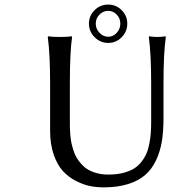

<svg xmlns="http://www.w3.org/2000/svg" viewBox="-20 -806 742 836"><path d="M638.2 -444.8Q638.2 -569.8 627.9 -645L629.9 -647.9Q648.4 -645 665 -645Q681.6 -645 700.2 -647.9L702.1 -645Q691.9 -575.2 691.9 -444.8V-291Q691.9 -234.9 684.8 -190.9Q677.7 -147 659.7 -108.4Q641.6 -69.8 612.5 -44.4Q583.5 -19 537.8 -4.6Q492.2 9.8 431.2 9.8Q400.9 9.8 372.1 4.2Q343.3 -1.5 310.8 -18.1Q278.3 -34.7 254.2 -60.8Q230 -86.9 214.1 -132.1Q198.2 -177.2 198.2 -235.8V-444.8Q198.2 -569.8 188 -645L189.9 -647.9Q208.5 -645 241.2 -645Q273.4 -645 292 -647.9L293.9 -645Q284.2 -578.6 284.2 -444.8V-269Q284.2 -255.4 284.4 -246.8Q284.7 -238.3 286.1 -219.5Q287.6 -200.7 290.3 -187Q293 -173.3 298.8 -154.1Q304.7 -134.8 312.7 -120.8Q320.8 -106.9 334 -92Q347.2 -77.1 363.3 -67.6Q379.4 -58.1 402.1 -52Q424.8 -45.9 452.1 -45.9Q487.3 -45.9 515.6 -53Q543.9 -60.1 563 -71.8Q582 -83.5 596.2 -101.8Q610.4 -120.1 618.2 -138.7Q626 -157.2 630.6 -182.4Q635.3 -207.5 636.7 -228.8Q638.2 -250 638.2 -276.9ZM451.2 -786.1Q485.4 -786.1 509.8 -761.7Q534.2 -737.3 534.2 -703.1Q534.2 -668.5 509.8 -643.8Q485.4 -619.1 451.2 -619.1Q417 -619.1 392.1 -644Q367.2 -668.9 367.2 -703.1Q367.2 -737.3 391.8 -761.7Q416.5 -786.1 451.2 -786.1ZM451.2 -758.8Q429.2 -758.8 413.1 -742.4Q397 -726.1 397 -703.1Q397 -680.2 413.3 -663.1Q429.7 -646 451.2 -646Q472.7 -646 488.3 -663.1Q503.9 -680.2 503.9 -703.1Q503.9 -726.1 488.3 -742.4Q472.7 -758.8 451.2 -758.8Z"/></svg>

Font: Linear Smooth
Style: Regular
Weight: 400
Designer: Philipp H. Poll, Flanker
Foundry: Philipp H. Poll, reworked by Flanker
Version: Version 1.061 | FøM Fix